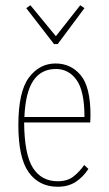

<svg xmlns="http://www.w3.org/2000/svg" viewBox="-20 -702 415 732"><path d="M200 10Q129 10 89.5 -45Q50 -100 50 -225Q50 -352 90 -406Q130 -460 192 -460Q250 -460 287.5 -415.5Q325 -371 325 -262Q325 -253 324.5 -248Q324 -243 324 -235H72Q73 -113 105.5 -62Q138 -11 200 -11Q237 -11 260 -29Q283 -47 301 -73L317 -58Q297 -27 268.5 -8.5Q240 10 200 10ZM73 -256H302Q302 -355 272 -397Q242 -439 193 -439Q137 -439 107 -394.5Q77 -350 73 -256ZM96 -682 193 -564 286 -682 302 -671 200 -534H186L80 -671Z"/></svg>

Font: Inconsolata Condensed ExtraLight
Style: Regular
Weight: 200
Width: 3
Monospace: yes
Designer: Raph Levien, Cyreal, Brenton Simpson
Foundry: Raph Levien, Cyreal, Google
Version: Version 3.100; ttfautohint (v1.8.4.7-5d5b)